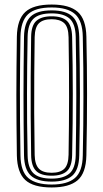

<svg xmlns="http://www.w3.org/2000/svg" viewBox="-20 -827 460 854"><path d="M209.8 6.8Q128.2 6.8 92.4 -26.4Q56.5 -59.5 55 -135.8Q54 -211.2 53.4 -276.1Q52.8 -341 52.8 -402.1Q52.8 -463.2 53.4 -527Q54 -590.8 55 -664Q56.5 -740.5 92.4 -773.6Q128.2 -806.8 209.8 -806.8Q289.2 -806.8 325.9 -774.1Q362.5 -741.5 364.2 -664.2Q365.5 -599 366.4 -536.2Q367.2 -473.5 367.2 -409.8Q367.2 -346 366.5 -278.2Q365.8 -210.5 364.2 -135.5Q362.5 -57 325.1 -25.1Q287.8 6.8 209.8 6.8ZM209.8 -6.2Q279.5 -6.2 313.2 -35.1Q347 -64 348.2 -136Q349.8 -204.8 350.4 -268.4Q351 -332 351.1 -394.8Q351.2 -457.5 350.6 -523.8Q350 -590 348.2 -663.8Q347 -734.8 313.8 -764.2Q280.5 -793.8 209.8 -793.8Q136.5 -793.8 104.5 -763.4Q72.5 -733 71 -663.8Q70 -603.5 69.4 -545.5Q68.8 -487.5 68.6 -425.8Q68.5 -364 69 -293Q69.5 -222 71 -136Q72 -64 106 -35.1Q140 -6.2 209.8 -6.2ZM209.8 -19.2Q145.2 -19.2 116.6 -46.4Q88 -73.5 86.8 -136Q85.8 -211.2 85.1 -276.1Q84.5 -341 84.5 -402.1Q84.5 -463.2 85.1 -527Q85.8 -590.8 86.8 -663.8Q88 -726.5 116.5 -753.6Q145 -780.8 209.8 -780.8Q272.2 -780.8 301.6 -754.2Q331 -727.8 332.5 -663.2Q333.8 -601.5 334.6 -539Q335.5 -476.5 335.5 -411.9Q335.5 -347.2 334.8 -278.8Q334 -210.2 332.5 -136.2Q331.2 -71 301 -45.1Q270.8 -19.2 209.8 -19.2ZM209.8 -32.5Q261.8 -32.5 288.6 -55Q315.5 -77.5 316.8 -136.8Q318 -204.2 318.6 -268.5Q319.2 -332.8 319.4 -396.5Q319.5 -460.2 318.9 -526.1Q318.2 -592 316.8 -663Q315.5 -721.2 289.4 -744.4Q263.2 -767.5 209.8 -767.5Q153.5 -767.5 128.6 -743.4Q103.8 -719.2 102.8 -663.2Q101.5 -598.5 100.9 -536.1Q100.2 -473.8 100.1 -410.2Q100 -346.8 100.6 -279.1Q101.2 -211.5 102.8 -136.2Q103.8 -80.8 128.5 -56.6Q153.2 -32.5 209.8 -32.5ZM209.8 -45.5Q162 -45.5 140.6 -66.8Q119.2 -88 118.5 -137.5Q117 -224 116.5 -310.2Q116 -396.5 116.5 -484.2Q117 -572 118.5 -663Q119.2 -714.5 142 -734.5Q164.8 -754.5 209.8 -754.5Q256 -754.5 277.9 -733.9Q299.8 -713.2 300.8 -662.8Q302.2 -598.8 303 -536.5Q303.8 -474.2 303.8 -410.8Q303.8 -347.2 303.1 -279.6Q302.5 -212 300.8 -137.2Q299.8 -86 277.5 -65.8Q255.2 -45.5 209.8 -45.5ZM209.8 -58.5Q247.5 -58.5 265.9 -76.2Q284.2 -94 285 -138.5Q286 -204 286.6 -266.6Q287.2 -329.2 287.2 -392.4Q287.2 -455.5 286.8 -521.9Q286.2 -588.2 285 -661.2Q284.2 -707.2 265.2 -724.4Q246.2 -741.5 209.8 -741.5Q171.8 -741.5 153.5 -723.9Q135.2 -706.2 134.2 -662.2Q133 -579.2 132.4 -496.2Q131.8 -413.2 132.1 -325Q132.5 -236.8 134.2 -137.2Q135.2 -95.2 152.9 -76.9Q170.5 -58.5 209.8 -58.5Z"/></svg>

Font: Big Shoulders Inline Text Thin
Style: Regular
Weight: 400
Version: Version 2.002